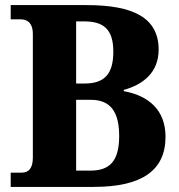

<svg xmlns="http://www.w3.org/2000/svg" viewBox="-20 -734 703 754"><path d="M22 0H348C538 0 630 -65 630 -197C630 -303 562 -359 466 -376V-381C540 -401 603 -448 603 -539C603 -664 504 -714 320 -714H22V-658H62C84 -658 109 -647 109 -600V-115C109 -75 94 -56 65 -56H22ZM312 -406H279V-650H310C385 -650 425 -621 425 -531C425 -442 389 -406 312 -406ZM335 -64H279V-342H337C413 -342 448 -296 448 -200C448 -99 409 -64 335 -64Z"/></svg>

Font: Noto Serif Lao SemiCondensed ExtraBold
Style: Regular
Weight: 800
Width: 4
Designer: Monotype Design Team
Foundry: Monotype Imaging Inc.
Version: Version 2.003